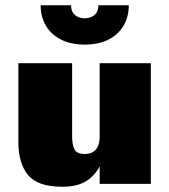

<svg xmlns="http://www.w3.org/2000/svg" viewBox="-20 -701 645 732"><path d="M360 0H555V-460H360ZM255 -180V-460H50V-160Q50 -78 87 -33.5Q124 11 218 11Q281 11 317.5 -16.5Q354 -44 370 -90Q386 -136 386 -190L360 -180Q360 -157 353 -142.5Q346 -128 333.5 -121Q321 -114 303 -114Q273 -114 264 -131.5Q255 -149 255 -180ZM135 -681Q135 -637 155 -603Q175 -569 213 -550Q251 -531 303 -531Q356 -531 393.5 -550Q431 -569 451 -603Q471 -637 471 -681H355Q355 -661 346 -650Q337 -639 325 -635Q313 -631 303 -631Q293 -631 281 -635Q269 -639 260 -650Q251 -661 251 -681Z"/></svg>

Font: Jost Black
Style: Regular
Weight: 900
Version: Version 3.710